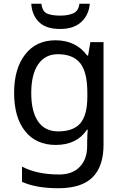

<svg xmlns="http://www.w3.org/2000/svg" viewBox="-20 -760 655 1020"><path d="M275 -546Q328 -546 370.5 -526Q413 -506 443 -465H448L460 -536H530V9Q530 124 471.5 182Q413 240 290 240Q172 240 97 206V125Q176 167 295 167Q364 167 403.5 126.5Q443 86 443 16V-5Q443 -17 444 -39.5Q445 -62 446 -71H442Q388 10 276 10Q172 10 113.5 -63Q55 -136 55 -267Q55 -395 113.5 -470.5Q172 -546 275 -546ZM287 -472Q220 -472 183 -418.5Q146 -365 146 -266Q146 -167 182.5 -114.5Q219 -62 289 -62Q370 -62 407 -105.5Q444 -149 444 -246V-267Q444 -377 406 -424.5Q368 -472 287 -472ZM457 -740Q452 -680 411.5 -643Q371 -606 299 -606Q225 -606 187.5 -642.5Q150 -679 146 -740H200Q205 -699 230 -688Q255 -677 301 -677Q340 -677 368.5 -689Q397 -701 402 -740Z"/></svg>

Font: Noto IKEA Simplified Chinese
Style: Regular
Weight: 400
Designer: Monotype Design Team
Foundry: Monotype Imaging Inc.
Version: Version 1.100